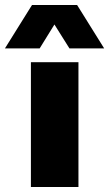

<svg xmlns="http://www.w3.org/2000/svg" viewBox="-73 -749 437 769"><path d="M241.2 -500V0H50.8V-500ZM-53.2 -555.2 55.2 -729H235.8L344.2 -555.2H205.1L145 -650.9L85.9 -555.2Z"/></svg>

Font: Human Sans Black
Style: Regular
Weight: 800
Designer: Tim Radville
Foundry: Continuum
Version: Version 1.000;FEAKit 1.0